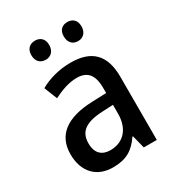

<svg xmlns="http://www.w3.org/2000/svg" viewBox="-178 -841 876 958"><g transform="rotate(-30 260.0 -361.5)"><path d="M118 -679C118 -641 141 -623 170 -623C198 -623 221 -642 221 -679C221 -716 198 -733 170 -733C141 -733 118 -716 118 -679ZM305 -679C305 -642 327 -623 356 -623C384 -623 407 -642 407 -679C407 -716 384 -733 356 -733C327 -733 305 -716 305 -679ZM269 -549C201 -549 139 -531 92 -504L122 -429C166 -451 211 -468 257 -468C315 -468 347 -437 347 -358V-329L266 -326C116 -321 40 -262 40 -153C40 -51 99 10 192 10C270 10 312 -17 352 -75H355L374 0H449V-364C449 -488 391 -549 269 -549ZM284 -258 347 -261V-211C347 -119 295 -71 224 -71C176 -71 145 -97 145 -155C145 -219 182 -253 284 -258Z"/></g></svg>

Font: Noto Sans Khmer SemiCondensed Medium
Style: Regular
Weight: 500
Width: 4
Designer: Danh Hong and the Monotype Design Team
Foundry: Monotype Imaging Inc.
Version: Version 2.004